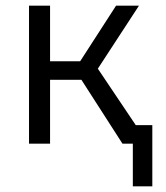

<svg xmlns="http://www.w3.org/2000/svg" viewBox="-20 -505 583 675"><path d="M447 150V-65H515.5V150ZM410.5 0 243 -260.5 388 -485H468.5L324 -263.5L501 0ZM82 0V-485H156V-289.5H300.5V-224.5H156V0Z"/></svg>

Font: Geologica Cursive ExtraLight
Style: Regular
Weight: 250
Designer: Sindre Bremnes, Frode Helland
Foundry: Monokrom Skriftforlag AS
Version: Version 1.010;gftools[0.9.28]